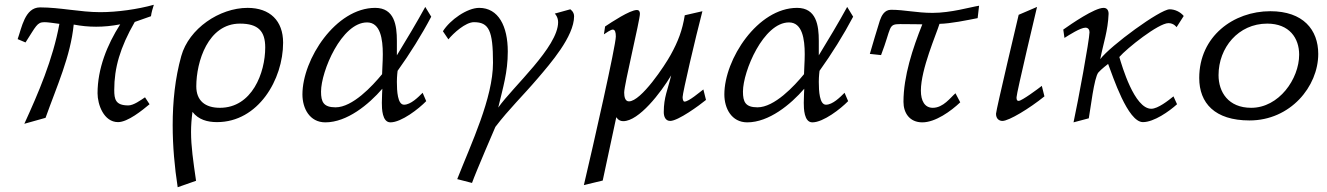

<svg xmlns="http://www.w3.org/2000/svg" viewBox="-20 -497 5565 805"><path d="M54 -333 87 -319C131 -387 135 -404 166 -404C180 -404 199 -401 229 -397C202 -248 140 -105 82 22L171 -3C218 -135 276 -261 289 -394C321 -388 351 -385 383 -385C415 -385 448 -388 484 -395C429 -309 389 -209 389 -106C389 -59 415 15 475 15C516 15 577 -35 607 -60L588 -89C570 -77 540 -55 518 -55C464 -55 459 -81 459 -120C459 -212 483 -297 545 -405L613 -429C615 -445 620 -461 625 -477C557 -458 471 -446 400 -446C316 -446 232 -466 148 -466C84 -466 71 -380 54 -333Z M704 28C704 116 712 204 725 288L802 261C790 178 781 117 781 56C781 29 783 2 787 -28C812 5 850 15 890 15C1063 15 1167 -164 1167 -318C1167 -410 1112 -464 1018 -464C900 -464 772 -377 740 -262C714 -169 704 -70 704 28ZM803 -135C803 -238 852 -398 986 -398C1063 -398 1092 -366 1092 -298C1092 -192 1037 -45 902 -45C840 -45 803 -75 803 -135Z M1248 -101C1248 -43 1278 16 1344 16C1435 16 1526 -59 1583 -125C1583 -125 1581 -86 1581 -66C1581 -42 1582 16 1617 16C1663 16 1736 -41 1767 -73L1752 -108C1733 -89 1702 -58 1674 -58C1647 -58 1644 -115 1644 -154C1644 -177 1647 -200 1647 -200C1698 -271 1748 -351 1788 -427L1763 -468C1727 -402 1683 -329 1644 -265V-326C1644 -390 1634 -464 1553 -464C1388 -464 1248 -249 1248 -101ZM1326 -113C1326 -198 1412 -403 1519 -403C1575 -403 1585 -333 1585 -270C1585 -236 1582 -204 1582 -186C1541 -136 1458 -47 1387 -47C1336 -47 1326 -70 1326 -113Z M1837 -366 1860 -332C1881 -358 1932 -404 1967 -404C2030 -404 2047 -369 2047 -234C2047 -86 1956 104 1897 254L1959 270C1974 227 2057 35 2057 35C2115 -41 2172 -95 2235 -169C2287 -230 2387 -344 2387 -429C2387 -448 2371 -458 2371 -458L2306 -440C2306 -440 2320 -427 2320 -404C2320 -300 2130 -133 2069 -46C2089 -131 2109 -193 2109 -281C2109 -387 2070 -464 1989 -464C1939 -464 1867 -414 1837 -366Z M2428 279 2507 260 2564 -6C2564 -6 2572 11 2593 11C2659 11 2751 -109 2794 -181C2780 -121 2763 -90 2763 -27C2763 -10 2769 10 2790 10C2823 10 2912 -55 2940 -78L2929 -122C2914 -111 2868 -71 2850 -71C2843 -71 2842 -85 2842 -90C2842 -108 2895 -335 2925 -450L2851 -433C2841 -370 2823 -323 2792 -267C2768 -223 2668 -72 2617 -72C2601 -72 2597 -91 2597 -109C2597 -141 2663 -413 2663 -439C2663 -448 2660 -455 2650 -455C2621 -455 2544 -404 2517 -386L2512 -353C2519 -358 2541 -373 2549 -373C2559 -373 2562 -361 2562 -344C2562 -306 2468 110 2428 279Z M3017 -101C3017 -43 3047 16 3113 16C3204 16 3295 -59 3352 -125C3352 -125 3350 -86 3350 -66C3350 -42 3351 16 3386 16C3432 16 3505 -41 3536 -73L3521 -108C3502 -89 3471 -58 3443 -58C3416 -58 3413 -115 3413 -154C3413 -177 3416 -200 3416 -200C3467 -271 3517 -351 3557 -427L3532 -468C3496 -402 3452 -329 3413 -265V-326C3413 -390 3403 -464 3322 -464C3157 -464 3017 -249 3017 -101ZM3095 -113C3095 -198 3181 -403 3288 -403C3344 -403 3354 -333 3354 -270C3354 -236 3351 -204 3351 -186C3310 -136 3227 -47 3156 -47C3105 -47 3095 -70 3095 -113Z M3627 -271 3674 -266C3719 -383 3702 -396 3754 -396C3797 -396 3847 -395 3847 -395C3807 -295 3768 -178 3768 -70C3768 -23 3794 16 3847 16C3902 16 3967 -31 4006 -68L3986 -106C3965 -88 3935 -45 3891 -45C3857 -45 3841 -74 3841 -117C3841 -207 3906 -354 3919 -397C3966 -398 4033 -412 4079 -421L4085 -473C4047 -467 3967 -443 3890 -443C3822 -443 3773 -456 3716 -456C3688 -456 3676 -431 3669 -411C3656 -369 3638 -310 3627 -271Z M4156 -20C4156 1 4169 10 4183 10C4210 10 4296 -42 4359 -93L4348 -137C4333 -125 4264 -74 4251 -74C4244 -74 4242 -78 4242 -89C4242 -107 4328 -468 4328 -468L4251 -435C4251 -435 4156 -35 4156 -20Z M4438 -373 4443 -338C4462 -350 4510 -381 4531 -381C4542 -381 4548 -373 4548 -362C4547 -326 4501 -77 4481 16L4545 -1C4552 -38 4567 -171 4585 -193C4597 -207 4626 -229 4626 -229C4646 -177 4708 15 4772 15C4818 15 4882 -30 4915 -60L4900 -93C4879 -76 4835 -41 4807 -41C4736 -41 4684 -221 4673 -258C4704 -294 4837 -400 4879 -400C4902 -400 4913 -383 4913 -383L4943 -430C4929 -447 4906 -458 4884 -458C4844 -458 4635 -305 4593 -249C4607 -320 4625 -366 4628 -439C4628 -453 4622 -464 4607 -464C4569 -464 4472 -397 4438 -373Z M5008 -170C5008 -65 5073 8 5219 8C5390 8 5507 -134 5507 -271C5507 -372 5444 -450 5306 -450C5152 -450 5008 -345 5008 -170ZM5089 -182C5089 -297 5172 -398 5293 -398C5386 -398 5427 -337 5427 -268C5427 -166 5342 -45 5226 -45C5130 -45 5089 -111 5089 -182Z"/></svg>

Font: KpSans
Style: Italic
Weight: 400
Italic angle: -11°
Version: Version 0.66